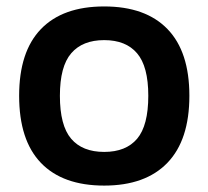

<svg xmlns="http://www.w3.org/2000/svg" viewBox="-20 -559 643 593"><path d="M165 -263.2Q165 -171.4 199.7 -130.6Q234.4 -89.8 301.8 -89.8Q369.1 -89.8 403.6 -130.6Q438 -171.4 438 -263.2Q438 -354 403.3 -394.5Q368.7 -435.1 301.8 -435.1Q234.9 -435.1 200 -394.5Q165 -354 165 -263.2ZM39.1 -263.2Q39.1 -399.4 106.4 -469.2Q173.8 -539.1 301.8 -539.1Q429.7 -539.1 497.3 -469.2Q564.9 -399.4 564.9 -263.2Q564.9 -126.5 497.1 -56.2Q429.2 14.2 301.8 14.2Q173.8 14.2 106.4 -55.9Q39.1 -126 39.1 -263.2Z"/></svg>

Font: Nacelle SemiBold
Style: Regular
Weight: 600
Designer: Sora Sagano
Foundry: Sora Sagano
Version: Version 1.000;FEAKit 1.0